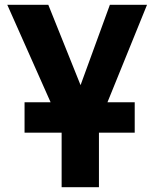

<svg xmlns="http://www.w3.org/2000/svg" viewBox="-20 -550 640 796"><path d="M81.8 0H235.5V226.2H390.2V0H538.5V-126H425.5L589.5 -530H435.5L314 -197L180.3 -530H10.2L189.8 -126H81.8Z"/></svg>

Font: Golos Text VF
Style: Regular
Weight: 400
Designer: A.Korolkova, Vitaly Kuzmin
Foundry: ParaType Ltd
Version: Version 2.005